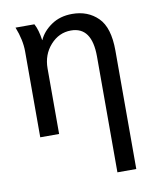

<svg xmlns="http://www.w3.org/2000/svg" viewBox="-87 -623 753 920"><g transform="rotate(-10 289.5 -163.5)"><path d="M48.8 -538.1H140.6Q157.2 -507.8 164.1 -457H165Q182.6 -497.1 225.1 -526.4Q267.6 -555.7 327.1 -555.7Q403.3 -555.7 452.1 -507.3Q501 -459 501 -346.7V229.5H409.2V-334Q409.2 -478.5 307.6 -478.5Q249 -478.5 207.5 -432.1Q166 -385.7 166 -318.4V0H74.2V-418Q74.2 -473.6 48.8 -538.1Z"/></g></svg>

Font: Gothic A1 Medium
Style: Regular
Weight: 500
Designer: HanYang I&C Co.,Ltd.
Foundry: HanYang I&C Co.,Ltd.
Version: Version 2.50